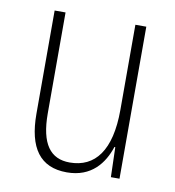

<svg xmlns="http://www.w3.org/2000/svg" viewBox="-66 -589 600 658"><g transform="rotate(10 233.5 -259.5)"><path d="M391 -529H353V-233C353 -91 301 -25 213 -25C146 -25 110 -71 110 -178V-529H72V-170C72 -51 116 10 209 10C295 10 336 -46 355 -104H358L361 0H391Z"/></g></svg>

Font: Noto Sans Devanagari UI Condensed ExtraLight
Style: Regular
Weight: 200
Width: 3
Designer: Jelle Bosma - Monotype Design Team
Foundry: Monotype Imaging Inc.
Version: Version 2.004